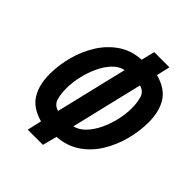

<svg xmlns="http://www.w3.org/2000/svg" viewBox="-206 -860 982 982"><g transform="rotate(45 285.5 -369.0)"><path d="M160 0 178 -78Q102 -99 70 -150.5Q38 -202 38 -281Q38 -345 55.5 -411Q73 -477 108 -533Q143 -589 195.5 -625Q248 -661 319 -665L337 -738H447L430 -665Q507 -644 539 -593Q571 -542 571 -463Q571 -399 553.5 -333Q536 -267 501 -210.5Q466 -154 413.5 -118.5Q361 -83 290 -78L270 0ZM202 -177 295 -566Q262 -559 235.5 -531.5Q209 -504 190 -463.5Q171 -423 160.5 -377.5Q150 -332 150 -289Q150 -250 158.5 -219Q167 -188 202 -177ZM313 -177Q346 -185 372.5 -212.5Q399 -240 418.5 -280Q438 -320 448.5 -365.5Q459 -411 459 -454Q459 -493 450 -524.5Q441 -556 406 -566Z"/></g></svg>

Font: Ubuntu Sans Mono
Style: Italic
Weight: 400
Italic angle: -13.5°
Monospace: yes
Designer: Dalton Maag Ltd
Foundry: Dalton Maag Ltd
Version: Version 1.006